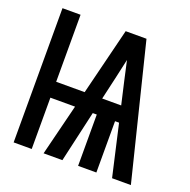

<svg xmlns="http://www.w3.org/2000/svg" viewBox="-130 -862 979 988"><g transform="rotate(20 360.0 -367.5)"><path d="M47 0H146V-281H281L211 0H314L378 -281H400V0H500V-281H522L586 0H689L507 -735H393L302 -368H146V-735H47ZM398 -368 426 -490Q432 -517 438 -544Q444 -571 450 -598Q456 -571 462 -544Q468 -517 474 -490L502 -368Z"/></g></svg>

Font: Iosevka Sparkle Medium
Style: Regular
Weight: 500
Designer: Belleve Invis
Foundry: Belleve Invis
Version: Version 4.5.0; ttfautohint (v1.8.3)